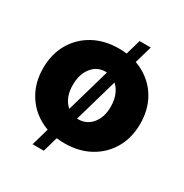

<svg xmlns="http://www.w3.org/2000/svg" viewBox="-209 -974 1207 1262"><g transform="rotate(30 394.0 -343.5)"><path d="M394 16Q285 16 202 -30Q119 -76 72.5 -157Q26 -238 26 -343Q26 -449 72.5 -530Q119 -611 202 -657Q285 -703 394 -703Q503 -703 586 -657.5Q669 -612 715.5 -531Q762 -450 762 -343Q762 -238 715.5 -157Q669 -76 586 -30Q503 16 394 16ZM394 -166Q457 -166 497.5 -215Q538 -264 538 -344Q538 -398 519.5 -439Q501 -480 468.5 -503.5Q436 -527 393 -527Q330 -527 290 -476.5Q250 -426 250 -344Q250 -264 290 -215Q330 -166 394 -166ZM216 126 486 -813H571L301 126Z"/></g></svg>

Font: Paytone One
Style: Regular
Weight: 400
Designer: Vernon Adams
Foundry: Vernon Adams
Version: Version 1.002; ttfautohint (v1.8.4.7-5d5b);gftools[0.9.23]